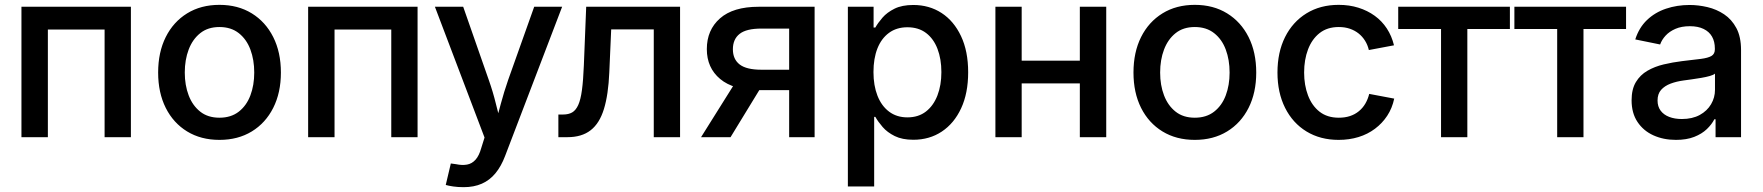

<svg xmlns="http://www.w3.org/2000/svg" viewBox="-20 -568 7298 795"><path d="M522 -540V0H413.1V-445.8H178.2V0H68.8V-540Z M888.7 11.2Q812 11.2 754.9 -23.7Q697.8 -58.6 666.3 -121.3Q634.8 -184.1 634.8 -267.6Q634.8 -351.6 666.3 -414.6Q697.8 -477.5 754.9 -512.7Q812 -547.9 888.7 -547.9Q965.3 -547.9 1022.5 -512.7Q1079.6 -477.5 1111.3 -414.6Q1143.1 -351.6 1143.1 -267.6Q1143.1 -184.1 1111.3 -121.3Q1079.6 -58.6 1022.5 -23.7Q965.3 11.2 888.7 11.2ZM888.7 -80.6Q936.5 -80.6 968.8 -105.7Q1001 -130.9 1016.8 -173.1Q1032.7 -215.3 1032.7 -267.6Q1032.7 -320.3 1016.8 -362.8Q1001 -405.3 968.8 -430.7Q936.5 -456.1 888.7 -456.1Q840.8 -456.1 809.1 -430.7Q777.3 -405.3 761.2 -362.8Q745.1 -320.3 745.1 -267.6Q745.1 -215.3 761.2 -173.1Q777.3 -130.9 809.1 -105.7Q840.8 -80.6 888.7 -80.6Z M1709 -540V0H1600.1V-445.8H1365.2V0H1255.9V-540Z M1825.7 197.8 1846.7 108.9 1868.2 111.8Q1893.6 117.2 1913.8 113.5Q1934.1 109.9 1949 93.3Q1963.9 76.7 1972.7 44.9L1986.3 1.5L1780.8 -540H1897.9L2003.9 -236.8Q2021.5 -187 2033.4 -137.9Q2045.4 -88.9 2059.1 -40H2027.3Q2040.5 -88.9 2053.7 -138.2Q2066.9 -187.5 2084 -236.8L2191.9 -540H2307.6L2071.3 78.1Q2055.2 120.6 2031.5 149.4Q2007.8 178.2 1975.1 192.6Q1942.4 207 1899.9 207Q1876 207 1856.4 204.1Q1836.9 201.2 1825.7 197.8Z M2292 0V-93.8H2311Q2334 -93.8 2349.1 -102.5Q2364.3 -111.3 2374.3 -133.3Q2384.3 -155.3 2389.6 -195.1Q2395 -234.9 2397.5 -296.9L2407.2 -540H2795.9V0H2687V-446.3H2510.7L2502.9 -268.6Q2499 -176.3 2480.7 -116.7Q2462.4 -57.1 2425.5 -28.6Q2388.7 0 2329.6 0Z M3353 0H3247.6V-449.7H3132.8Q3070.3 -449.7 3042.5 -427.7Q3014.6 -405.8 3014.6 -363.8Q3014.6 -322.8 3042.7 -301Q3070.8 -279.3 3133.3 -279.3H3292.5V-194.8H3123.5Q3017.1 -194.8 2961.9 -241Q2906.7 -287.1 2906.7 -364.7Q2906.7 -443.8 2961.2 -491.9Q3015.6 -540 3121.6 -540H3353ZM3004.9 0H2882.8L3036.1 -244.6H3154.3Z M3490.7 204.1V-540H3597.2V-454.1H3604.5Q3615.2 -473.1 3634 -494.9Q3652.8 -516.6 3683.8 -532Q3714.8 -547.4 3761.7 -547.4Q3827.6 -547.4 3878.7 -514.2Q3929.7 -481 3959.2 -418.5Q3988.8 -356 3988.8 -269Q3988.8 -182.1 3959.7 -119.6Q3930.7 -57.1 3879.6 -23.2Q3828.6 10.7 3761.7 10.7Q3715.8 10.7 3684.8 -4.6Q3653.8 -20 3634.8 -42Q3615.7 -64 3604.5 -84H3599.6V204.1ZM3737.3 -82Q3782.7 -82 3814 -106.2Q3845.2 -130.4 3861.6 -172.9Q3877.9 -215.3 3877.9 -269.5Q3877.9 -323.7 3861.8 -365.7Q3845.7 -407.7 3814.5 -431.4Q3783.2 -455.1 3737.3 -455.1Q3692.4 -455.1 3660.9 -431.9Q3629.4 -408.7 3613 -367.2Q3596.7 -325.7 3596.7 -269.5Q3596.7 -213.9 3613.3 -171.6Q3629.9 -129.4 3661.4 -105.7Q3692.9 -82 3737.3 -82Z M4479 -316.9V-222.7H4182.1V-316.9ZM4210.4 -540V0H4101.6V-540ZM4560.5 -540V0H4451.2V-540Z M4927.2 11.2Q4850.6 11.2 4793.5 -23.7Q4736.3 -58.6 4704.8 -121.3Q4673.3 -184.1 4673.3 -267.6Q4673.3 -351.6 4704.8 -414.6Q4736.3 -477.5 4793.5 -512.7Q4850.6 -547.9 4927.2 -547.9Q5003.9 -547.9 5061 -512.7Q5118.2 -477.5 5149.9 -414.6Q5181.6 -351.6 5181.6 -267.6Q5181.6 -184.1 5149.9 -121.3Q5118.2 -58.6 5061 -23.7Q5003.9 11.2 4927.2 11.2ZM4927.2 -80.6Q4975.1 -80.6 5007.3 -105.7Q5039.6 -130.9 5055.4 -173.1Q5071.3 -215.3 5071.3 -267.6Q5071.3 -320.3 5055.4 -362.8Q5039.6 -405.3 5007.3 -430.7Q4975.1 -456.1 4927.2 -456.1Q4879.4 -456.1 4847.7 -430.7Q4815.9 -405.3 4799.8 -362.8Q4783.7 -320.3 4783.7 -267.6Q4783.7 -215.3 4799.8 -173.1Q4815.9 -130.9 4847.7 -105.7Q4879.4 -80.6 4927.2 -80.6Z M5522.9 11.2Q5446.8 11.2 5389.6 -23.7Q5332.5 -58.6 5301 -121.6Q5269.5 -184.6 5269.5 -267.6Q5269.5 -351.6 5301 -414.6Q5332.5 -477.5 5389.6 -512.7Q5446.8 -547.9 5522.9 -547.9Q5566.9 -547.9 5604.5 -536.1Q5642.1 -524.4 5672.1 -502.7Q5702.1 -481 5722.4 -450Q5742.7 -418.9 5752 -380.4L5647.9 -360.8Q5643.1 -381.8 5632.1 -399.4Q5621.1 -417 5605.5 -429.4Q5589.8 -441.9 5569.3 -449Q5548.8 -456.1 5523.4 -456.1Q5475.6 -456.1 5443.8 -430.9Q5412.1 -405.8 5396 -363.3Q5379.9 -320.8 5379.9 -267.6Q5379.9 -215.3 5396 -172.9Q5412.1 -130.4 5443.8 -105.5Q5475.6 -80.6 5523.4 -80.6Q5548.8 -80.6 5569.6 -87.4Q5590.3 -94.2 5606.4 -107.4Q5622.6 -120.6 5633.3 -138.9Q5644 -157.2 5649.4 -179.2L5752.9 -159.7Q5744.6 -120.1 5724.1 -88.9Q5703.6 -57.6 5673.3 -34.9Q5643.1 -12.2 5605 -0.5Q5566.9 11.2 5522.9 11.2Z M5946.8 0V-447.8H5769.5V-540H6231.9V-447.8H6055.7V0Z M6427.7 0V-447.8H6250.5V-540H6712.9V-447.8H6536.6V0Z M6919.4 11.2Q6867.7 11.2 6826.2 -7.6Q6784.7 -26.4 6760.3 -63Q6735.8 -99.6 6735.8 -152.8Q6735.8 -198.7 6753.7 -228.3Q6771.5 -257.8 6801.5 -275.1Q6831.5 -292.5 6868.7 -301.3Q6905.8 -310.1 6944.8 -314.9Q6993.2 -320.3 7022.9 -324.2Q7052.7 -328.1 7066.7 -336.4Q7080.6 -344.7 7080.6 -363.8V-366.7Q7080.6 -396 7068.8 -416.5Q7057.1 -437 7033.9 -448.2Q7010.7 -459.5 6977.1 -459.5Q6942.4 -459.5 6917.2 -448.5Q6892.1 -437.5 6876.5 -420.4Q6860.8 -403.3 6854 -383.8L6751 -404.8Q6766.6 -453.6 6799.6 -485.1Q6832.5 -516.6 6878.2 -532Q6923.8 -547.4 6976.1 -547.4Q7012.2 -547.4 7049.8 -538.6Q7087.4 -529.8 7118.9 -508.8Q7150.4 -487.8 7169.7 -451.7Q7189 -415.5 7189 -360.8V0H7083.5V-74.2H7078.6Q7067.9 -53.2 7047.4 -33.4Q7026.9 -13.7 6995.1 -1.2Q6963.4 11.2 6919.4 11.2ZM6943.8 -75.2Q6987.3 -75.2 7018.1 -92Q7048.8 -108.9 7064.9 -136.5Q7081.1 -164.1 7081.1 -195.8V-263.2Q7075.2 -257.8 7059.8 -253.4Q7044.4 -249 7024.4 -245.6Q7004.4 -242.2 6985.1 -239.5Q6965.8 -236.8 6951.7 -234.9Q6921.9 -231 6897.2 -221.7Q6872.6 -212.4 6857.9 -195.8Q6843.3 -179.2 6843.3 -151.9Q6843.3 -127 6856 -109.9Q6868.7 -92.8 6891.4 -84Q6914.1 -75.2 6943.8 -75.2Z"/></svg>

Font: V-Inter
Style: Medium-500
Weight: 500
Designer: Rasmus Andersson
Foundry: rsms
Version: Version 4.000;git-4146feb